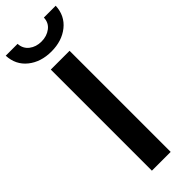

<svg xmlns="http://www.w3.org/2000/svg" viewBox="-311 -922 940 940"><g transform="rotate(-45 159.0 -452.0)"><path d="M94 0V-700H224V0ZM159 -760Q86 -760 37.5 -799Q-11 -838 -14 -904H68Q70 -869 96 -849Q122 -829 159 -829Q196 -829 222.5 -849Q249 -869 250 -904H332Q329 -838 280.5 -799Q232 -760 159 -760Z"/></g></svg>

Font: Montserrat Thin SemiBold
Style: Regular
Weight: 600
Version: Version 9.000